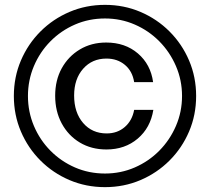

<svg xmlns="http://www.w3.org/2000/svg" viewBox="-20 -755 863 790"><path d="M412 15Q334 15 266 -14Q198 -43 146.5 -94.5Q95 -146 66 -214Q37 -282 37 -360Q37 -438 66 -506Q95 -574 146.5 -625.5Q198 -677 266 -706Q334 -735 412 -735Q490 -735 558 -706Q626 -677 677.5 -625.5Q729 -574 758 -506Q787 -438 787 -360Q787 -282 758 -214Q729 -146 677.5 -94.5Q626 -43 558 -14Q490 15 412 15ZM412 -41Q477 -41 534.5 -66Q592 -91 635.5 -135Q679 -179 704 -237Q729 -295 729 -360Q729 -425 704 -483Q679 -541 635.5 -585Q592 -629 534.5 -654Q477 -679 412 -679Q346 -679 288.5 -654Q231 -629 187.5 -585Q144 -541 119.5 -483Q95 -425 95 -360Q95 -295 119.5 -237Q144 -179 187.5 -135Q231 -91 288.5 -66Q346 -41 412 -41ZM418 -140Q356 -140 308.5 -168.5Q261 -197 234 -247Q207 -297 207 -361Q207 -425 234 -474Q261 -523 308.5 -551.5Q356 -580 417 -580Q495 -580 547.5 -535Q600 -490 610 -417H532Q525 -462 494 -488Q463 -514 418 -514Q359 -514 322 -472Q285 -430 285 -362Q285 -292 322 -249Q359 -206 419 -206Q463 -206 493.5 -232.5Q524 -259 532 -303H611Q599 -229 546.5 -184.5Q494 -140 418 -140Z"/></svg>

Font: Instrument Sans SemiBold
Style: Regular
Weight: 600
Designer: Rodrigo Fuenzalida
Foundry: fragTYPE
Version: Version 1.000;gftools[0.9.28]